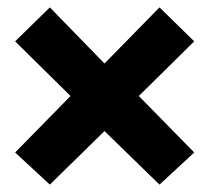

<svg xmlns="http://www.w3.org/2000/svg" viewBox="-20 -595 571 520"><path d="M21 -182 115 -95 263 -240 412 -95 506 -182 356 -335 506 -483 412 -575 263 -423 115 -575 21 -483 171 -335Z"/></svg>

Font: Aerodynamic
Style: Bd
Weight: 500
Designer: Google
Version: Version 2.000980; 2014